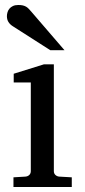

<svg xmlns="http://www.w3.org/2000/svg" viewBox="-20 -753 343 773"><path d="M34.2 0V-39.1L83 -42Q92.3 -43 98.1 -48.8Q104 -54.7 104 -64V-420.9H35.2V-456.1L157.2 -494.1H196.8V-64Q196.8 -54.7 202.9 -48.8Q209 -43 217.8 -42L269 -39.1V0ZM182.6 -550.8 30.8 -647.9Q20 -654.8 13.9 -664.6Q7.8 -674.3 7.8 -688Q7.8 -695.8 10.3 -703.9Q12.7 -711.9 18.1 -718.3Q23.4 -724.6 32.2 -728.8Q41 -732.9 53.7 -732.9Q64.5 -732.9 71.8 -731.2Q79.1 -729.5 85 -726.1Q90.8 -722.7 95.7 -717.5Q100.6 -712.4 106 -706.1L239.7 -550.8Z"/></svg>

Font: Charis SIL Phon
Style: Regular
Weight: 400
Foundry: SIL International
Version: Version 5.000